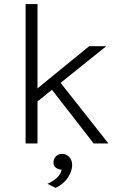

<svg xmlns="http://www.w3.org/2000/svg" viewBox="-20 -700 590 937"><path d="M105 0V-680H163V0ZM153 -260.5 415 -474.5H498.5L153 -197ZM437 0 205 -298.5 267.5 -306 509 0ZM251.5 217 212 197Q239.5 184 257.2 168.2Q275 152.5 281 128Q263 127.5 251.2 117.2Q239.5 107 241 89.5Q242 73.5 253.8 62.2Q265.5 51 283.5 51Q303.5 51 318.2 66.5Q333 82 332 109.5Q331 136 311.5 166.5Q292 197 251.5 217Z"/></svg>

Font: Karla Light
Style: Regular
Weight: 300
Designer: Jonathan Pinhorn
Version: Version 2.004;gftools[0.9.33]